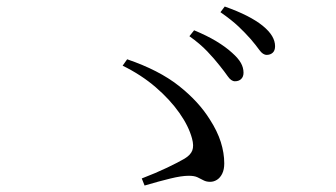

<svg xmlns="http://www.w3.org/2000/svg" viewBox="-20 -731 1040 594"><path d="M658.7 -529.1Q643.4 -548.7 621.3 -572Q599.2 -595.3 566 -619L580.5 -637.3Q620 -621 649 -603.5Q678 -586 697.9 -567.8Q717.1 -550.8 725.2 -536.3Q733.4 -521.8 733.4 -506Q733.4 -493.6 726 -486.5Q718.6 -479.4 706.5 -479.6Q695.1 -479.8 684.8 -494.7Q674.5 -509.5 658.7 -529.1ZM755.4 -610.3Q738.4 -629.6 717.8 -649.1Q697.3 -668.6 662 -693.3L675.3 -710.8Q715.2 -696.7 744.4 -681.8Q773.6 -666.8 792.6 -651.4Q812.6 -635 821.8 -619.4Q831 -603.8 831 -588Q831 -574.5 823.7 -567.9Q816.3 -561.2 805.2 -561.2Q793.2 -561.2 782.5 -576.2Q771.7 -591.3 755.4 -610.3ZM418.6 -178.9Q462.4 -195.7 496.9 -212.2Q531.5 -228.7 551.3 -240.4Q569.5 -251.4 574.9 -265.5Q580.3 -279.7 574.1 -302.5Q563.8 -340.8 534.8 -381.9Q505.9 -423 461.6 -461.2Q417.2 -499.4 359.4 -527.8L373.4 -547.6Q471.6 -514.1 533.2 -465.5Q594.7 -417 629.3 -361.2Q652.3 -325.6 663.1 -291.6Q673.8 -257.5 673.8 -225.5Q673.8 -206.8 667.6 -194Q661.4 -181.2 651.5 -174.9Q641.5 -168.5 630.2 -168.5Q618.1 -168.5 609.5 -173.2Q600.9 -177.9 591.1 -182.5Q581.3 -187.2 564.1 -187.2Q541.7 -187.2 507.1 -178.7Q472.4 -170.3 427.3 -157Z"/></svg>

Font: Early Summer Mincho VF
Style: Regular
Weight: 250
Designer: GuiWonder
Version: Version 1.002